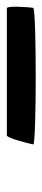

<svg xmlns="http://www.w3.org/2000/svg" viewBox="204 -972 126 575"><g transform="rotate(-90 267.5 -684.0)"><path d="M123 -648C121 -638 530 -638 532 -648C534 -659 539 -727 531 -727H150C142 -727 125 -659 123 -648Z"/></g></svg>

Font: Ampere
Style: UltCndIta
Weight: 400
Version: Version 1